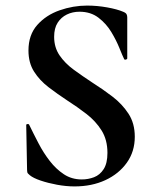

<svg xmlns="http://www.w3.org/2000/svg" viewBox="-20 -656 555 688"><path d="M174 -524Q174 -486 193.5 -457.5Q213 -429 244.5 -406Q276 -383 311 -360Q349 -336 383.5 -309.5Q418 -283 440.5 -248.5Q463 -214 463 -166Q463 -113 434.5 -73Q406 -33 357.5 -10.5Q309 12 247 12Q217 12 184.5 6Q152 0 125.5 -9Q99 -18 87 -28Q83 -31 80 -34.5Q77 -38 77 -47L74 -206Q73 -211 78.5 -211.5Q84 -212 85 -208Q100 -177 118 -142.5Q136 -108 158.5 -79Q181 -50 209 -31.5Q237 -13 273 -13Q296 -13 317 -21Q338 -29 351.5 -50Q365 -71 365 -108Q365 -155 344 -188.5Q323 -222 290 -247.5Q257 -273 221 -296Q186 -319 154 -343.5Q122 -368 102 -399.5Q82 -431 82 -475Q82 -531 113.5 -566.5Q145 -602 193.5 -619Q242 -636 292 -636Q328 -636 364 -629.5Q400 -623 421 -614Q431 -610 433.5 -605Q436 -600 436 -594V-447Q436 -444 431.5 -442.5Q427 -441 425 -444Q419 -456 408 -483.5Q397 -511 379 -541Q361 -571 333 -592.5Q305 -614 265 -614Q240 -614 219.5 -604Q199 -594 186.5 -574.5Q174 -555 174 -524Z"/></svg>

Font: Cormorant Garamond Light
Style: Regular
Weight: 300
Designer: Christian Thalmann (Catharsis Fonts)
Foundry: Catharsis Fonts
Version: Version 4.001